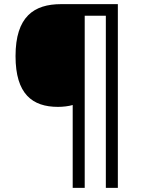

<svg xmlns="http://www.w3.org/2000/svg" viewBox="-20 -780 695 927"><path d="M549 127V-760H275C144 -760 55 -700 55 -509C55 -326 136 -264 260 -264C283 -264 311 -267 331 -273V127H389V-704H491V127Z"/></svg>

Font: Noto Sans Brahmi
Style: Regular
Weight: 400
Designer: Monotype Design Team
Foundry: Monotype Imaging Inc.
Version: Version 2.004